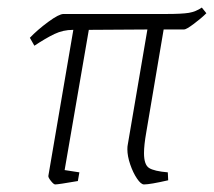

<svg xmlns="http://www.w3.org/2000/svg" viewBox="-20 -479 566 508"><path d="M367 -129Q361 -95 361 -74Q361 -43 374.5 -34.5Q388 -26 424 -23L425 -2Q377 9 361 9Q353 9 342.5 -6.5Q332 -22 324.5 -44Q317 -66 317 -84Q317 -92 318 -96L370 -401L215 -400L151 -29L190 -23L186 0Q134 9 126 9Q122 9 114.5 -0.5Q107 -10 108 -14L174 -400H173Q147 -400 124 -389Q101 -378 71 -358L59 -379Q79 -400 107.5 -421Q136 -442 148 -442H420Q461 -442 479.5 -445Q498 -448 514 -459L526 -444Q513 -431 493 -416Q473 -401 467 -401H413Z"/></svg>

Font: Grenze ExtraLight
Style: Italic
Weight: 275
Italic angle: -10°
Designer: Renata Polastri
Foundry: Omnibus-Type
Version: Version 1.002; ttfautohint (v1.8)